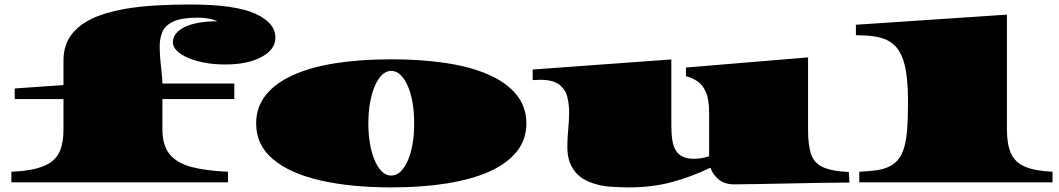

<svg xmlns="http://www.w3.org/2000/svg" viewBox="-20 -791 4594 833"><path d="M29.3 0V-45.9Q157.7 -50.8 208 -92.8Q233.9 -114.3 244.6 -147.9Q255.4 -181.6 255.4 -229.5V-361.3H43.9V-407.2L255.4 -421.9V-528.8Q255.4 -601.6 297.4 -649.9Q339.4 -698.2 414.1 -724.6Q462.4 -741.7 524.9 -752.9Q585.9 -763.2 656.2 -767.3Q726.6 -771.5 803.7 -771.5Q999 -771.5 1086.9 -731.9Q1174.8 -692.4 1174.8 -627.9Q1174.8 -577.6 1117.7 -545.4Q1089.8 -529.3 1049.3 -520.3Q1008.8 -511.2 956.5 -511.2Q909.2 -511.2 867.9 -519Q826.7 -526.9 795.9 -540Q765.1 -553.2 747.6 -570.6Q730 -587.9 730 -607.4Q730 -647 778.8 -672.4Q803.2 -685.1 839.6 -691.9Q876 -698.7 924.3 -698.7Q886.7 -714.4 838.9 -714.4Q769 -714.4 733.4 -698.2Q697.8 -682.1 685.3 -654.3Q672.9 -626.5 672.9 -591.3Q672.9 -561 675.8 -529.3Q678.7 -497.6 681.6 -471.4Q684.6 -445.3 684.6 -431.6V-428.7H996.6V-361.3H684.6V-229.5Q684.6 -160.2 716.3 -121.6Q748 -83 811.5 -66.4Q875 -49.8 969.2 -45.9V0Z M1677.7 22Q1502 22 1369.9 -8.3Q1237.8 -38.6 1164.6 -100.1Q1091.3 -161.6 1091.3 -255.4Q1091.3 -326.2 1133.5 -378.9Q1175.8 -431.6 1252.9 -465.8Q1330.1 -500.5 1438 -517.1Q1545.9 -533.7 1677.7 -533.7Q1809.1 -533.7 1917.5 -517.1Q2025.9 -500.5 2102.5 -465.8Q2179.7 -431.6 2221.7 -378.9Q2263.7 -326.2 2263.7 -255.4Q2263.7 -185.1 2221.7 -133.1Q2179.7 -81.1 2102.5 -46.4Q2025.9 -12.2 1917.5 4.9Q1809.1 22 1677.7 22ZM1677.7 -29.3Q1700.7 -29.3 1719 -47.6Q1737.3 -65.9 1750.5 -97.2Q1776.9 -160.6 1776.9 -255.4Q1776.9 -351.1 1750.5 -415Q1737.3 -446.3 1719 -464.8Q1700.7 -483.4 1677.7 -483.4Q1654.3 -483.4 1636 -464.8Q1617.7 -446.3 1605 -415Q1591.8 -383.8 1585 -342.5Q1578.1 -301.3 1578.1 -255.4Q1578.1 -210 1585 -168.9Q1591.8 -127.9 1605 -97.2Q1617.7 -65.9 1636 -47.6Q1654.3 -29.3 1677.7 -29.3Z M2708 22Q2670.9 22 2625.2 18.8Q2579.6 15.6 2536.1 -2Q2508.8 -12.7 2487.3 -32.7Q2466.3 -52.7 2453.9 -82Q2441.4 -111.3 2441.4 -154.3Q2441.4 -187.5 2445.3 -229.7Q2449.2 -272 2449.2 -303.7Q2449.2 -337.4 2441.4 -369.9Q2433.6 -402.3 2407 -423.6Q2380.4 -444.8 2323.7 -444.8Q2308.6 -444.8 2291 -443.4V-489.3L2892.6 -533.2V-246.6Q2892.6 -210 2897 -182.9Q2901.4 -155.8 2912.1 -138.2Q2934.1 -102.1 2990.2 -102.1Q3022.9 -102.1 3056.6 -112.8V-301.3Q3056.6 -358.4 3043 -390.4Q3029.3 -422.4 3006.3 -438Q2983.4 -453.6 2956.1 -460.4V-498L3485.8 -542V-228.5Q3485.8 -164.6 3497.8 -125.2Q3509.8 -85.9 3547.6 -67.1Q3585.4 -48.3 3662.6 -44.9L3665.5 1Q3614.3 1 3549.3 2.2Q3484.4 3.4 3403.3 4.9Q3322.3 6.3 3263.2 7.6Q3204.1 8.8 3165 8.8Q3122.1 8.8 3096.4 -13.7Q3070.8 -36.1 3062.5 -63.5Q2981.4 -24.4 2895.8 -1.2Q2810.1 22 2708 22Z M3708 0V-45.9Q3730 -46.9 3749 -48.6Q3768.1 -50.3 3784.7 -52.7Q3851.1 -63 3879.4 -102.1Q3894 -120.6 3903.8 -154.8Q3912.6 -187.5 3916 -233.9Q3919.4 -280.3 3919.4 -343.8Q3919.4 -407.7 3914.6 -451.7Q3905.3 -542 3870.6 -584Q3853.5 -604.5 3828.1 -617.2Q3802.7 -628.9 3769.3 -633.5Q3735.8 -638.2 3693.4 -638.2V-683.6L4348.6 -727.5V-229.5Q4348.6 -166 4365.7 -126.7Q4382.8 -87.4 4425.8 -68.4Q4468.8 -49.3 4546.4 -45.9V0Z"/></svg>

Font: Asset
Style: Regular
Weight: 400
Version: Version 1.003; ttfautohint (v1.8.4.7-5d5b)